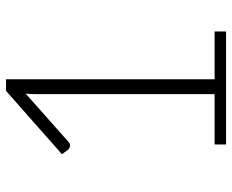

<svg xmlns="http://www.w3.org/2000/svg" viewBox="-85 -665 750 620"><g transform="rotate(-90 290.0 -355.0)"><path d="M498.5 -37V0H133.5V-37H296V-611Q296 -628 297.5 -647L141.5 -508.5Q134.5 -502.5 127.5 -504Q120.5 -505.5 116.5 -510L102 -530L306.5 -710.5H344V-37Z"/></g></svg>

Font: LatoLatin Light
Style: Regular
Weight: 300
Designer: Lukasz Dziedzic with Adam Twardoch and Botio Nikoltchev
Foundry: tyPoland Lukasz Dziedzic
Version: Version 2.015; 2015-08-06; http://www.latofonts.com/